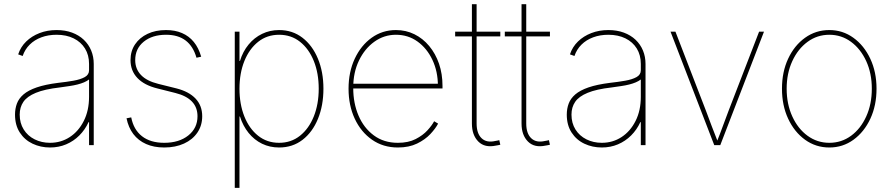

<svg xmlns="http://www.w3.org/2000/svg" viewBox="-20 -694 4271 918"><path d="M219.2 11.2Q174.3 11.2 136 -6.8Q97.7 -24.9 74.7 -60.3Q51.8 -95.7 51.8 -146Q51.8 -174.3 60.8 -198.7Q69.8 -223.1 92.5 -242.7Q115.2 -262.2 155.5 -276.1Q195.8 -290 258.3 -297.9Q297.4 -302.2 331.1 -308.1Q364.7 -314 385.3 -325.4Q405.8 -336.9 405.8 -357.9V-388.2Q405.8 -430.7 386.5 -461.9Q367.2 -493.2 332.3 -510.5Q297.4 -527.8 250.5 -527.8Q210.9 -527.8 178 -515.6Q145 -503.4 122.1 -480.7Q99.1 -458 88.4 -426.3L66.9 -434.1Q78.6 -469.7 105.2 -495.6Q131.8 -521.5 169.2 -535.9Q206.5 -550.3 250.5 -550.3Q291.5 -550.3 324.5 -538.1Q357.4 -525.9 380.6 -503.9Q403.8 -481.9 416 -452.4Q428.2 -422.9 428.2 -388.2V0H405.8V-109.9H403.3Q386.7 -73.7 359.4 -46.4Q332 -19 296.4 -3.9Q260.7 11.2 219.2 11.2ZM219.2 -11.2Q271.5 -11.2 313.5 -38.6Q355.5 -65.9 380.6 -115.7Q405.8 -165.5 405.8 -231.4V-314Q395.5 -306.2 381.6 -300.3Q367.7 -294.4 350.3 -290Q333 -285.6 311.8 -282.5Q290.5 -279.3 266.1 -275.9Q193.4 -267.6 151.4 -250.2Q109.4 -232.9 91.8 -207Q74.2 -181.2 74.2 -146Q74.2 -105.5 93.3 -75Q112.3 -44.4 145.5 -27.8Q178.7 -11.2 219.2 -11.2Z M765.1 11.2Q715.8 11.2 678.5 -5.4Q641.1 -22 617.4 -53.2Q593.8 -84.5 585 -128.4L607.4 -132.8Q618.7 -74.2 658.9 -42.7Q699.2 -11.2 765.1 -11.2Q836.4 -11.2 880.4 -46.4Q924.3 -81.5 924.3 -138.2Q924.3 -180.7 897.7 -208.5Q871.1 -236.3 818.4 -249.5L732.9 -271Q669.4 -286.6 636.7 -321.3Q604 -356 604 -406.7Q604 -449.7 625.7 -481.9Q647.5 -514.2 685.5 -532.2Q723.6 -550.3 773.9 -550.3Q816.9 -550.3 850.3 -535.9Q883.8 -521.5 906.7 -493.4Q929.7 -465.3 941.9 -422.9L919.4 -418Q903.8 -472.7 867.7 -500.2Q831.5 -527.8 773.9 -527.8Q708 -527.8 667.2 -494.6Q626.5 -461.4 626.5 -406.7Q626.5 -364.3 654.1 -335.4Q681.6 -306.6 736.8 -293L823.2 -271.5Q883.3 -256.3 915 -222.7Q946.8 -189 946.8 -138.2Q946.8 -93.8 923.8 -60.1Q900.9 -26.4 859.9 -7.6Q818.8 11.2 765.1 11.2Z M1102.5 204.1V-542.5H1125V-402.8H1127.4Q1141.1 -447.8 1168.5 -481Q1195.8 -514.2 1233.2 -532.2Q1270.5 -550.3 1314.5 -550.3Q1378.4 -550.3 1426 -513.7Q1473.6 -477.1 1500 -413.6Q1526.4 -350.1 1526.4 -270Q1526.4 -189.5 1500.2 -125.7Q1474.1 -62 1426.5 -25.4Q1378.9 11.2 1314.5 11.2Q1270 11.2 1232.9 -6.8Q1195.8 -24.9 1168.7 -58.3Q1141.6 -91.8 1127.4 -136.7H1125V204.1ZM1314.5 -11.2Q1372.1 -11.2 1414.6 -45.2Q1457 -79.1 1480.5 -137.7Q1503.9 -196.3 1503.9 -270Q1503.9 -343.8 1480.5 -402.1Q1457 -460.4 1414.6 -494.1Q1372.1 -527.8 1314.5 -527.8Q1256.8 -527.8 1214.4 -494.1Q1171.9 -460.4 1148.4 -402.1Q1125 -343.8 1125 -270Q1125 -196.3 1148.2 -137.7Q1171.4 -79.1 1213.9 -45.2Q1256.3 -11.2 1314.5 -11.2Z M1882.3 11.2Q1812 11.2 1758.8 -25.9Q1705.6 -63 1676 -126.7Q1646.5 -190.4 1646.5 -270Q1646.5 -349.6 1676 -413.1Q1705.6 -476.6 1756.8 -513.4Q1808.1 -550.3 1873 -550.3Q1920.9 -550.3 1961.4 -530.3Q2002 -510.3 2032.2 -473.9Q2062.5 -437.5 2079.1 -389.2Q2095.7 -340.8 2095.7 -283.2V-271H1658.2V-293.5H2083L2073.7 -284.2Q2073.7 -352.1 2047.6 -407.5Q2021.5 -462.9 1976.3 -495.4Q1931.2 -527.8 1873 -527.8Q1816.4 -527.8 1770 -494.6Q1723.6 -461.4 1696.3 -404.5Q1668.9 -347.7 1668.9 -275.4V-272.5Q1668.9 -200.7 1694.1 -141.6Q1719.2 -82.5 1767.1 -46.9Q1814.9 -11.2 1882.3 -11.2Q1932.6 -11.2 1967.3 -29.1Q2002 -46.9 2023.9 -71Q2045.9 -95.2 2055.7 -114.3L2074.7 -103Q2062.5 -79.6 2037.6 -53Q2012.7 -26.4 1974.1 -7.6Q1935.5 11.2 1882.3 11.2Z M2372.1 -542.5V-520H2156.2V-542.5ZM2236.3 -673.8H2258.8V-103.5Q2258.8 -55.7 2282.7 -33Q2306.6 -10.3 2348.1 -20Q2353 -20.5 2357.9 -21.7Q2362.8 -22.9 2367.2 -23.9L2372.1 -2Q2367.2 -1 2362.1 0.2Q2356.9 1.5 2351.6 2Q2297.9 13.7 2267.1 -17.1Q2236.3 -47.9 2236.3 -103.5Z M2609.4 -542.5V-520H2393.6V-542.5ZM2473.6 -673.8H2496.1V-103.5Q2496.1 -55.7 2520 -33Q2543.9 -10.3 2585.4 -20Q2590.3 -20.5 2595.2 -21.7Q2600.1 -22.9 2604.5 -23.9L2609.4 -2Q2604.5 -1 2599.4 0.2Q2594.2 1.5 2588.9 2Q2535.2 13.7 2504.4 -17.1Q2473.6 -47.9 2473.6 -103.5Z M2857.4 11.2Q2812.5 11.2 2774.2 -6.8Q2735.8 -24.9 2712.9 -60.3Q2689.9 -95.7 2689.9 -146Q2689.9 -174.3 2699 -198.7Q2708 -223.1 2730.7 -242.7Q2753.4 -262.2 2793.7 -276.1Q2834 -290 2896.5 -297.9Q2935.5 -302.2 2969.2 -308.1Q3002.9 -314 3023.4 -325.4Q3043.9 -336.9 3043.9 -357.9V-388.2Q3043.9 -430.7 3024.7 -461.9Q3005.4 -493.2 2970.5 -510.5Q2935.5 -527.8 2888.7 -527.8Q2849.1 -527.8 2816.2 -515.6Q2783.2 -503.4 2760.3 -480.7Q2737.3 -458 2726.6 -426.3L2705.1 -434.1Q2716.8 -469.7 2743.4 -495.6Q2770 -521.5 2807.4 -535.9Q2844.7 -550.3 2888.7 -550.3Q2929.7 -550.3 2962.6 -538.1Q2995.6 -525.9 3018.8 -503.9Q3042 -481.9 3054.2 -452.4Q3066.4 -422.9 3066.4 -388.2V0H3043.9V-109.9H3041.5Q3024.9 -73.7 2997.6 -46.4Q2970.2 -19 2934.6 -3.9Q2898.9 11.2 2857.4 11.2ZM2857.4 -11.2Q2909.7 -11.2 2951.7 -38.6Q2993.7 -65.9 3018.8 -115.7Q3043.9 -165.5 3043.9 -231.4V-314Q3033.7 -306.2 3019.8 -300.3Q3005.9 -294.4 2988.5 -290Q2971.2 -285.6 2950 -282.5Q2928.7 -279.3 2904.3 -275.9Q2831.5 -267.6 2789.6 -250.2Q2747.6 -232.9 2730 -207Q2712.4 -181.2 2712.4 -146Q2712.4 -105.5 2731.4 -75Q2750.5 -44.4 2783.7 -27.8Q2816.9 -11.2 2857.4 -11.2Z M3395 0 3186 -542.5H3209.5L3355.5 -164.1Q3369.6 -127 3383.5 -89.4Q3397.5 -51.8 3412.6 -14.6H3406.7Q3421.9 -51.8 3435.5 -89.4Q3449.2 -127 3463.4 -164.1L3609.4 -542.5H3632.8L3423.8 0Z M3945.3 11.2Q3880.4 11.2 3829.1 -25.9Q3777.8 -63 3748.3 -126.5Q3718.8 -189.9 3718.8 -270Q3718.8 -350.1 3748.3 -413.3Q3777.8 -476.6 3829.1 -513.4Q3880.4 -550.3 3945.3 -550.3Q4009.3 -550.3 4060.3 -513.4Q4111.3 -476.6 4141.1 -413.1Q4170.9 -349.6 4170.9 -270Q4170.9 -189.9 4141.4 -126.5Q4111.8 -63 4060.8 -25.9Q4009.8 11.2 3945.3 11.2ZM3945.3 -11.2Q4003.4 -11.2 4049.3 -44.9Q4095.2 -78.6 4121.8 -137.5Q4148.4 -196.3 4148.4 -270Q4148.4 -343.3 4121.6 -401.9Q4094.7 -460.4 4048.8 -494.1Q4002.9 -527.8 3945.3 -527.8Q3887.2 -527.8 3841.1 -493.9Q3794.9 -460 3768.1 -401.6Q3741.2 -343.3 3741.2 -270Q3741.2 -196.3 3768.1 -137.5Q3794.9 -78.6 3841.1 -44.9Q3887.2 -11.2 3945.3 -11.2Z"/></svg>

Font: Inter 16pt Thin
Style: Regular
Weight: 250
Version: Version 4.001;git-66647c0bb